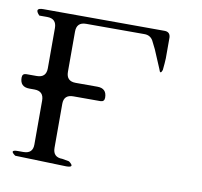

<svg xmlns="http://www.w3.org/2000/svg" viewBox="-59 -549 619 588"><g transform="rotate(10 250.0 -255.0)"><path d="M407.2 -485.4Q424.8 -485.4 425.8 -467.8V-403.3L424.8 -386.7L422.9 -366.2Q417 -349.6 412.1 -367.2L387.7 -424.8L375 -450.2Q366.2 -464.8 348.6 -464.8H167Q137.7 -464.8 137.7 -435.5V-310.5Q137.7 -281.2 167 -281.2H234.4Q263.7 -281.2 263.7 -252Q263.7 -239.3 251 -239.3H167Q137.7 -239.3 137.7 -210.9V-74.2Q137.7 -44.9 167 -44.9L188.5 -41Q210.9 -24.4 182.6 -24.4L23.4 -29.3Q1 -44.9 29.3 -44.9H45.9Q75.2 -44.9 75.2 -73.2V-210Q75.2 -239.3 45.9 -239.3H30.3Q1 -239.3 1 -268.6Q1 -281.2 13.7 -281.2H45.9Q75.2 -281.2 75.2 -310.5V-435.5Q75.2 -464.8 45.9 -464.8H21.5Q1 -486.3 30.3 -486.3Z"/></g></svg>

Font: B2 Hana
Style: Regular
Weight: 500
Version: 2020-08-05; (max)